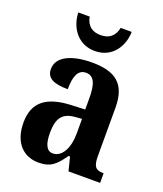

<svg xmlns="http://www.w3.org/2000/svg" viewBox="-141 -850 808 953"><g transform="rotate(20 263.0 -374.0)"><path d="M249 -606C341 -606 388 -683 389 -758H331C321 -710 291 -690 249 -690C206 -690 176 -710 167 -758H107C109 -683 156 -606 249 -606ZM175 10C241 10 267 -18 305 -72H313L331 0H498V-51H495C455 -51 442 -67 442 -122V-377C442 -503 380 -548 257 -548C155 -548 75 -516 75 -448C75 -401 112 -382 188 -382C188 -449 203 -490 246 -490C291 -490 304 -448 304 -374V-317L233 -314C103 -309 38 -260 38 -152C38 -42 99 10 175 10ZM226 -57C194 -57 179 -90 179 -148C179 -222 201 -259 268 -265L305 -268V-191C305 -112 274 -57 226 -57Z"/></g></svg>

Font: Noto Serif Ethiopic Condensed
Style: Bold
Weight: 700
Width: 3
Designer: Monotype Design Team
Foundry: Monotype Imaging Inc.
Version: Version 2.102